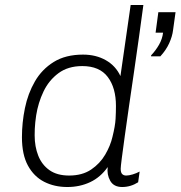

<svg xmlns="http://www.w3.org/2000/svg" viewBox="-20 -740 724 770"><path d="M250 10Q198 10 157 -11Q116 -32 92 -76Q68 -120 68 -190Q68 -248 80 -306.5Q92 -365 120 -413.5Q148 -462 195.5 -491.5Q243 -521 313 -521Q365 -521 404.5 -498.5Q444 -476 463 -435L504 -720H555Q547 -661 537.5 -592Q528 -523 517.5 -452Q507 -381 497.5 -315Q488 -249 480.5 -195Q473 -141 468.5 -106Q464 -71 464 -63Q464 -48 470 -42Q476 -36 486 -36Q497 -36 512 -40.5Q527 -45 540 -52L534 -9Q504 10 470 10Q436 10 422 -15Q408 -40 412 -70Q383 -29 341.5 -9.5Q300 10 250 10ZM257 -36Q310 -36 345.5 -60Q381 -84 402 -120Q423 -156 431 -191Q442 -235 443.5 -263Q445 -291 445 -315Q445 -388 412 -431.5Q379 -475 310 -475Q253 -475 214.5 -446.5Q176 -418 154.5 -373Q133 -328 125 -277Q123 -263 121.5 -249.5Q120 -236 119.5 -223Q119 -210 119 -197Q119 -152 133.5 -115.5Q148 -79 178.5 -57.5Q209 -36 257 -36ZM586 -514V-518Q605 -538 618 -561Q631 -584 634 -609H604L615 -691H684L674 -619Q671 -594 658.5 -566.5Q646 -539 623 -514Z"/></svg>

Font: Chivo Mono Medium Thin
Style: Italic
Weight: 250
Italic angle: -8.05°
Monospace: yes
Version: Version 1.008